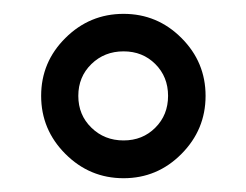

<svg xmlns="http://www.w3.org/2000/svg" viewBox="-20 -820 359 280"><path d="M75.4 -595.5Q40 -630.9 40 -680.2Q40 -729.5 75.4 -764.6Q110.8 -799.8 160.2 -799.8Q209.5 -799.8 244.6 -764.6Q279.8 -729.5 279.8 -680.2Q279.8 -630.9 244.6 -595.5Q209.5 -560.1 160.2 -560.1Q110.8 -560.1 75.4 -595.5ZM113.3 -726.6Q94.2 -708 94.2 -680.2Q94.2 -652.3 113.3 -633.8Q132.3 -615.2 160.2 -615.2Q188 -615.2 206.5 -633.8Q225.1 -652.3 225.1 -680.2Q225.1 -708 206.5 -726.6Q188 -745.1 160.2 -745.1Q132.3 -745.1 113.3 -726.6Z"/></svg>

Font: Tiffany Gothic CC
Style: Regular
Weight: 400
Designer: indestructible type*
Foundry: Cowboy Collective
Version: Version 1.000